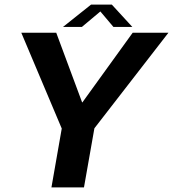

<svg xmlns="http://www.w3.org/2000/svg" viewBox="-20 -818 755 838"><path d="M204.5 0H346.5L392 -258L715 -675H559L339.5 -371H338.5L225.5 -675H73L249.5 -257ZM255 -700.5H337.5L418 -768L475 -700.5H557.5L468 -798H377.5Z"/></svg>

Font: Anybody Thin SemiBold
Style: Italic
Weight: 600
Italic angle: -10°
Version: Version 1.113;gftools[0.9.25]